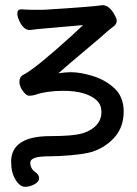

<svg xmlns="http://www.w3.org/2000/svg" viewBox="-20 -507 531 742"><path d="M77 215Q57 215 40 187.5Q23 160 23 118Q23 19 175 19Q264 19 299.5 8Q335 -3 353.5 -24.5Q372 -46 372 -74Q372 -101 355 -118Q315 -156 224 -156Q161 -156 114 -140Q104 -137 92 -137Q82 -137 68.5 -155Q55 -173 55 -191Q55 -211 72 -219Q117 -242 256 -368Q289 -398 301 -410L164 -398Q146 -397 129.5 -395Q113 -393 95 -391Q70 -391 54 -428Q47 -443 47 -455Q47 -471 62 -471Q92 -469 114 -469Q155 -469 162 -470Q339 -481 376 -487Q403 -487 423 -449Q431 -436 431 -426Q431 -414 419 -405L401 -391Q371 -364 299.5 -304Q228 -244 206 -224Q233 -228 254 -228Q291 -228 339.5 -213Q388 -198 423 -165Q458 -132 458 -76Q458 -20 427 18.5Q396 57 344 77Q306 91 210 96L174 97Q130 97 113.5 103.5Q97 110 97 121Q97 144 115 157Q131 168 131 181Q131 196 112.5 205.5Q94 215 77 215Z"/></svg>

Font: LXGW WenKai Lite Medium
Style: Regular
Weight: 500
Designer: LXGW / Fontworks Inc.
Foundry: LXGW / Fontworks Inc.
Version: Version 1.511; March 25, 2025